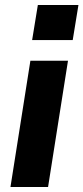

<svg xmlns="http://www.w3.org/2000/svg" viewBox="-20 -751 335 771"><path d="M109 -590 132 -731H295L272 -590ZM22 0 102 -507H253L173 0Z"/></svg>

Font: Mulish ExtraBold
Style: Italic
Weight: 800
Italic angle: -9°
Designer: Vernon Adams
Foundry: Vernon Adams
Version: Version 3.603; ttfautohint (v1.8.3)